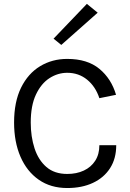

<svg xmlns="http://www.w3.org/2000/svg" viewBox="-20 -936 653 968"><path d="M319 12Q235.5 12 175.5 -29.8Q115.5 -71.5 83.2 -146Q51 -220.5 51 -318Q51 -422.5 86.2 -494Q121.5 -565.5 182.2 -602.2Q243 -639 319 -639Q420.5 -639 481 -589Q541.5 -539 565 -458L481 -441Q461.5 -500 419 -534.5Q376.5 -569 319 -569Q271.5 -569 229.5 -542Q187.5 -515 161.2 -459.2Q135 -403.5 135 -318Q135 -247 154.2 -188Q173.5 -129 214 -94Q254.5 -59 319 -59Q366 -59 402.5 -76Q439 -93 460 -125.5Q481 -158 481 -204H566Q566 -136.5 535 -88.2Q504 -40 448.5 -14Q393 12 319 12ZM289 -709.5 250 -741 418 -916.5 472.5 -872Z"/></svg>

Font: Betina Sans
Style: Regular
Weight: 400
Designer: Jonathan Pinhorn (font) & Cristiano Sobral (main changes)
Version: Version 2.001;April 28, 2021;FontCreator 13.0.0.2655 32-bit;